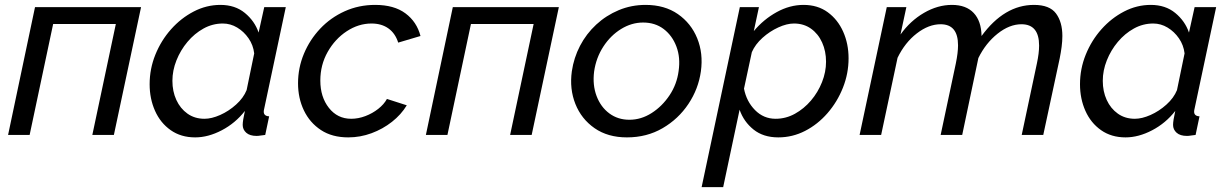

<svg xmlns="http://www.w3.org/2000/svg" viewBox="-20 -551 5014 784"><path d="M13 0 123 -522H556L445 0H357L453 -453H197L101 0Z M777 10Q719 10 677 -19.5Q635 -49 613 -98.5Q591 -148 591 -207Q591 -270 614.5 -328Q638 -386 678.5 -431.5Q719 -477 771 -504Q823 -531 880 -531Q940 -531 980 -498Q1020 -465 1036 -418L1059 -522H1147L1059 -108Q1058 -104 1057.5 -101Q1057 -98 1057 -95Q1057 -77 1079 -76L1063 0Q1052 1 1043.5 2.5Q1035 4 1028 4Q1000 4 985.5 -9Q971 -22 971 -41Q971 -58 980 -98Q941 -48 885.5 -19Q830 10 777 10ZM815 -66Q844 -66 879 -81.5Q914 -97 944 -124Q974 -151 987 -183L1018 -333Q1014 -367 995 -394.5Q976 -422 948.5 -438.5Q921 -455 890 -455Q848 -455 811 -434.5Q774 -414 745.5 -380Q717 -346 700.5 -304.5Q684 -263 684 -221Q684 -178 700 -143Q716 -108 745.5 -87Q775 -66 815 -66Z M1402 10Q1336 10 1290.5 -20Q1245 -50 1221 -100Q1197 -150 1197 -211Q1197 -274 1221 -331.5Q1245 -389 1287.5 -434Q1330 -479 1387.5 -505Q1445 -531 1512 -531Q1589 -531 1635.5 -496.5Q1682 -462 1697 -404L1606 -377Q1594 -415 1566 -435Q1538 -455 1497 -455Q1444 -455 1396 -423.5Q1348 -392 1318 -339Q1288 -286 1288 -222Q1288 -155 1323 -110.5Q1358 -66 1414 -66Q1443 -66 1472 -77Q1501 -88 1524.5 -106.5Q1548 -125 1560 -147L1641 -121Q1618 -83 1580.5 -53.5Q1543 -24 1497 -7Q1451 10 1402 10Z M1719 0 1829 -522H2262L2151 0H2063L2159 -453H1903L1807 0Z M2540 10Q2462 10 2408 -27.5Q2354 -65 2329.5 -126.5Q2305 -188 2315 -260Q2323 -315 2348.5 -364Q2374 -413 2414.5 -450.5Q2455 -488 2506.5 -509.5Q2558 -531 2616 -531Q2694 -531 2748 -493.5Q2802 -456 2827 -394.5Q2852 -333 2842 -260Q2832 -188 2791 -126.5Q2750 -65 2685.5 -27.5Q2621 10 2540 10ZM2550 -62Q2598 -62 2641 -89.5Q2684 -117 2714 -162Q2744 -207 2751 -261Q2759 -316 2742 -361Q2725 -406 2690 -432.5Q2655 -459 2606 -459Q2559 -459 2516 -432.5Q2473 -406 2443.5 -360.5Q2414 -315 2406 -259Q2399 -204 2416 -159Q2433 -114 2468 -88Q2503 -62 2550 -62Z M3001 -522H3079L3058 -424Q3098 -472 3151.5 -501.5Q3205 -531 3261 -531Q3319 -531 3360 -501Q3401 -471 3423 -421.5Q3445 -372 3445 -313Q3445 -251 3422 -193Q3399 -135 3359 -89Q3319 -43 3267.5 -16.5Q3216 10 3158 10Q3097 10 3057 -22Q3017 -54 3000 -103L2933 213H2845ZM3147 -66Q3189 -66 3226 -86.5Q3263 -107 3291.5 -140.5Q3320 -174 3336.5 -215.5Q3353 -257 3353 -299Q3353 -342 3337 -377.5Q3321 -413 3291.5 -434Q3262 -455 3222 -455Q3193 -455 3158 -439Q3123 -423 3093.5 -396.5Q3064 -370 3050 -338L3018 -189Q3028 -137 3063 -101.5Q3098 -66 3147 -66Z M3601 -522H3681L3657 -410Q3697 -466 3753 -498.5Q3809 -531 3867 -531Q3925 -531 3956 -498Q3987 -465 3988 -404Q4081 -531 4202 -531Q4266 -531 4292 -496Q4318 -461 4318 -404Q4318 -383 4315 -360Q4312 -337 4307 -312L4240 0H4152L4214 -292Q4223 -334 4223 -365Q4223 -452 4151 -452Q4102 -452 4053.5 -413.5Q4005 -375 3975 -314L3909 0H3821L3883 -292Q3892 -336 3892 -366Q3892 -452 3821 -452Q3772 -452 3723.5 -414.5Q3675 -377 3645 -315L3578 0H3490Z M4576 10Q4518 10 4476 -19.5Q4434 -49 4412 -98.5Q4390 -148 4390 -207Q4390 -270 4413.5 -328Q4437 -386 4477.5 -431.5Q4518 -477 4570 -504Q4622 -531 4679 -531Q4739 -531 4779 -498Q4819 -465 4835 -418L4858 -522H4946L4858 -108Q4857 -104 4856.5 -101Q4856 -98 4856 -95Q4856 -77 4878 -76L4862 0Q4851 1 4842.5 2.5Q4834 4 4827 4Q4799 4 4784.5 -9Q4770 -22 4770 -41Q4770 -58 4779 -98Q4740 -48 4684.5 -19Q4629 10 4576 10ZM4614 -66Q4643 -66 4678 -81.5Q4713 -97 4743 -124Q4773 -151 4786 -183L4817 -333Q4813 -367 4794 -394.5Q4775 -422 4747.5 -438.5Q4720 -455 4689 -455Q4647 -455 4610 -434.5Q4573 -414 4544.5 -380Q4516 -346 4499.5 -304.5Q4483 -263 4483 -221Q4483 -178 4499 -143Q4515 -108 4544.5 -87Q4574 -66 4614 -66Z"/></svg>

Font: Raleway Medium
Style: Italic
Weight: 500
Italic angle: -12°
Designer: Matt McInerney, Pablo Impallari, Rodrigo Fuenzalida
Foundry: Matt McInerney, Pablo Impallari, Rodrigo Fuenzalida
Version: Version 4.026